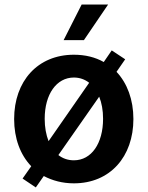

<svg xmlns="http://www.w3.org/2000/svg" viewBox="-20 -793 648 842"><path d="M304 11C463 11 565 -106 565 -271C565 -356 538 -428 491 -478L529 -533L470 -572L435 -521C398 -542 354 -553 304 -553C145 -553 42 -437 42 -271C42 -186 69 -114 117 -64L79 -10L137 29L172 -21C210 -1 254 11 304 11ZM176 -272C176 -380 228 -453 304 -453C329 -453 352 -445 371 -430L193 -174C182 -202 176 -235 176 -272ZM236 -113 415 -369C426 -342 432 -309 432 -272C432 -164 381 -90 304 -90C278 -90 255 -98 236 -113ZM259 -617H348L454 -773H338Z"/></svg>

Font: Wafeq Semi Bold
Style: Regular
Weight: 600
Designer: Rasmus Andersson & Azza Alameddine
Foundry: Google & TypeTogether
Version: Version 3.000;January 28, 2025;FontCreator 15.0.0.3014 64-bi